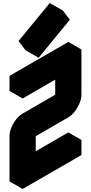

<svg xmlns="http://www.w3.org/2000/svg" viewBox="-20 -1203 603 1273"><path d="M217 -400 433 -525V-725L130 -550V-650L520 -875V-575Q520 -549 507.5 -519Q495 -489 475.5 -463.5Q456 -438 433 -425L217 -300V-100L520 -275V-175L130 50V-250Q130 -277 142 -306.5Q154 -336 174 -361.5Q194 -387 217 -400ZM190 -881 397 -1133 443 -1072 236 -820ZM433 -725V-525L346 -575V-775ZM520 -275 217 -100 130 -150 433 -325ZM433 -525 217 -400Q194 -387 174 -361.5Q154 -336 142 -306.5Q130 -277 130 -250V50L43 0V-300Q43 -327 55 -356.5Q67 -386 87 -411.5Q107 -437 130 -450L346 -575ZM520 -875 130 -650 43 -700 433 -925ZM130 -650V-550L43 -600V-700ZM397 -1133 190 -881 103 -931 310 -1183ZM190 -881 236 -820 149 -870 103 -931Z"/></svg>

Font: Nabla
Style: Regular
Weight: 400
Designer: Arthur Reinders Folmer
Foundry: Typearture
Version: Version 1.002